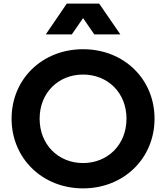

<svg xmlns="http://www.w3.org/2000/svg" viewBox="-20 -1029 918 1061"><path d="M439 12C664 12 834 -154 834 -373C834 -592 665 -757 439 -757C213 -757 44 -592 44 -373C44 -154 214 12 439 12ZM199 -373C199 -517 303 -617 439 -617C575 -617 679 -517 679 -373C679 -229 575 -128 439 -128C303 -128 199 -229 199 -373ZM233 -839H377L439 -929L501 -839H645L528 -1009H349Z"/></svg>

Font: Mluvka ExtraBold
Style: Regular
Weight: 800
Designer: Modified by Jiří Krblich, Original typeface by Gumpita Rahayu
Foundry: Gumpita Rahayu & Jiří Krblich
Version: Version 2.000;Glyphs 3.1.1 (3134)